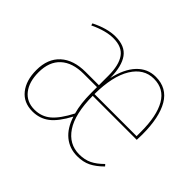

<svg xmlns="http://www.w3.org/2000/svg" viewBox="-118 -721 922 922"><g transform="rotate(45 343.5 -259.5)"><path d="M630 -249H331Q332 -127 373 -65.5Q414 -4 484 -4Q521 -4 548.5 -17.5Q576 -31 605 -60L613 -51Q582 -20 552.5 -5.5Q523 9 483 9Q431 9 393 -22Q355 -53 336 -113Q301 -47 264.5 -19Q228 9 179 9Q119 9 85.5 -33Q52 -75 52 -145Q52 -222 98 -264Q144 -306 227 -306H316V-371Q316 -442 290.5 -478.5Q265 -515 206 -515Q154 -515 87 -483L84 -494Q152 -528 207 -528Q272 -528 300.5 -488.5Q329 -449 330 -372V-368Q347 -445 386 -486.5Q425 -528 481 -528Q557 -528 594 -465Q631 -402 631 -286Q631 -260 630 -249ZM617 -291Q617 -398 583.5 -456.5Q550 -515 481 -515Q413 -515 372.5 -449Q332 -383 331 -261H617ZM331 -129Q316 -182 316 -254V-293H226Q150 -293 108.5 -255Q67 -217 67 -145Q67 -80 97 -42Q127 -4 180 -4Q228 -4 262.5 -33.5Q297 -63 331 -129Z"/></g></svg>

Font: Fira Sans Compressed Hair
Style: Regular
Weight: 100
Width: 1
Designer: bBox Type GmbH & Carrois Corporate GbR & Edenspiekermann AG
Foundry: bBox Type GmbH & Carrois Corporate GbR & Edenspiekermann AG
Version: Version 4.301